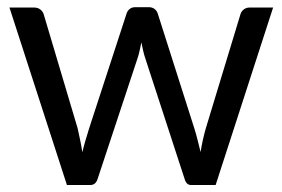

<svg xmlns="http://www.w3.org/2000/svg" viewBox="-20 -528 806 548"><path d="M7 -506.5H77Q88 -506.5 95 -501Q102 -495.5 104.5 -488L201.5 -162Q205.5 -144 209 -127.2Q212.5 -110.5 215 -93.5Q219 -110.5 224 -127.2Q229 -144 234.5 -162L341.5 -490Q344 -497.5 350.2 -502.5Q356.5 -507.5 366 -507.5H404.5Q414.5 -507.5 421 -502.5Q427.5 -497.5 430 -490L534.5 -162Q540 -144.5 544.2 -127.5Q548.5 -110.5 552.5 -94Q555 -110.5 559 -128.5Q563 -146.5 567.5 -162L666.5 -488Q669 -496 676 -501.2Q683 -506.5 692.5 -506.5H759.5L595.5 0H525Q512 0 507 -17L395 -360.5Q391 -372 388.5 -383.8Q386 -395.5 383.5 -407Q381 -395.5 378.5 -383.5Q376 -371.5 372 -360L258.5 -17Q253 0 238 0H171Z"/></svg>

Font: 8514790e538f44c2 - subset of Lato
Style: Regular
Weight: 400
Version: Version 1.104; Western+Polish opensource